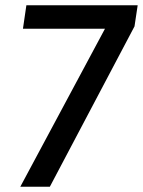

<svg xmlns="http://www.w3.org/2000/svg" viewBox="-20 -708 542 728"><path d="M57 0 378 -599H67L80 -688H502L490 -608L169 0Z"/></svg>

Font: Assailand Medium
Style: Italic
Weight: 500
Italic angle: -8°
Designer: Hector Gatti with collaboration of the Omnibus-Type team
Foundry: Omnibus-Type
Version: Version 0.072;October 19, 2019;FontCreator 12.0.0.2547 64-bi